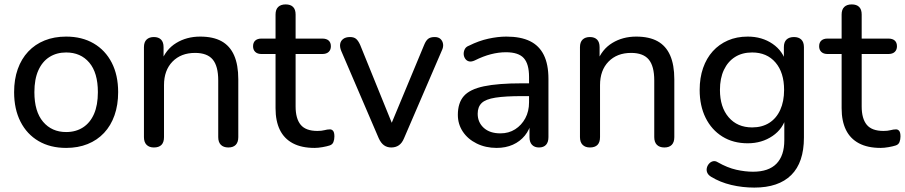

<svg xmlns="http://www.w3.org/2000/svg" viewBox="-20 -662 4105 871"><path d="M280 9Q208 9 155 -22Q102 -53 73 -110Q44 -167 44 -244Q44 -302 60.5 -348.5Q77 -395 108 -428Q139 -461 182.5 -478.5Q226 -496 280 -496Q352 -496 405 -465Q458 -434 487 -377.5Q516 -321 516 -244Q516 -186 499.5 -139Q483 -92 452 -59Q421 -26 377.5 -8.5Q334 9 280 9ZM280 -63Q324 -63 356.5 -84Q389 -105 406.5 -145Q424 -185 424 -244Q424 -332 385 -378Q346 -424 280 -424Q237 -424 204.5 -403.5Q172 -383 154 -343Q136 -303 136 -244Q136 -156 175.5 -109.5Q215 -63 280 -63Z M678 7Q657 7 645 -5Q633 -17 633 -40V-448Q633 -471 645 -482.5Q657 -494 678 -494Q699 -494 710.5 -482.5Q722 -471 722 -448V-366L711 -381Q732 -438 779.5 -467Q827 -496 888 -496Q947 -496 985 -475Q1023 -454 1042 -411Q1061 -368 1061 -302V-40Q1061 -17 1049.5 -5Q1038 7 1016 7Q994 7 982 -5Q970 -17 970 -40V-297Q970 -362 945 -392Q920 -422 865 -422Q801 -422 762.5 -382.5Q724 -343 724 -276V-40Q724 7 678 7Z M1407 9Q1348 9 1308.5 -12Q1269 -33 1249.5 -73Q1230 -113 1230 -171V-417H1166Q1148 -417 1138 -426.5Q1128 -436 1128 -452Q1128 -469 1138 -478Q1148 -487 1166 -487H1230V-596Q1230 -619 1242 -630.5Q1254 -642 1276 -642Q1298 -642 1309.5 -630.5Q1321 -619 1321 -596V-487H1442Q1461 -487 1471 -478Q1481 -469 1481 -452Q1481 -436 1471 -426.5Q1461 -417 1442 -417H1321V-179Q1321 -124 1344 -96Q1367 -68 1420 -68Q1439 -68 1452 -71.5Q1465 -75 1475 -75Q1484 -76 1490.5 -69Q1497 -62 1497 -43Q1497 -29 1492.5 -17.5Q1488 -6 1475 -2Q1463 2 1443 5.5Q1423 9 1407 9Z M1755 7Q1736 7 1722 -3Q1708 -13 1698 -35L1528 -431Q1521 -448 1523 -462Q1525 -476 1536.5 -485Q1548 -494 1568 -494Q1585 -494 1595 -486Q1605 -478 1614 -458L1771 -71H1743L1904 -458Q1912 -478 1922.5 -486Q1933 -494 1952 -494Q1969 -494 1978.5 -485Q1988 -476 1990 -462Q1992 -448 1984 -432L1813 -35Q1804 -13 1789.5 -3Q1775 7 1755 7Z M2233 9Q2183 9 2142.5 -11Q2102 -31 2079.5 -65Q2057 -99 2057 -141Q2057 -195 2084 -226Q2111 -257 2175 -270.5Q2239 -284 2347 -284H2394V-226H2349Q2272 -226 2227.5 -219Q2183 -212 2165 -194.5Q2147 -177 2147 -146Q2147 -107 2174.5 -82Q2202 -57 2250 -57Q2288 -57 2317 -75.5Q2346 -94 2363 -125.5Q2380 -157 2380 -198V-313Q2380 -372 2356 -398.5Q2332 -425 2275 -425Q2242 -425 2207 -416Q2172 -407 2134 -388Q2119 -381 2108 -383.5Q2097 -386 2090.5 -395.5Q2084 -405 2083.5 -416.5Q2083 -428 2088.5 -439Q2094 -450 2108 -455Q2152 -477 2195.5 -486.5Q2239 -496 2277 -496Q2342 -496 2384 -475.5Q2426 -455 2447 -412.5Q2468 -370 2468 -304V-40Q2468 -17 2457 -5Q2446 7 2425 7Q2405 7 2393.5 -5Q2382 -17 2382 -40V-111H2391Q2383 -74 2361 -47Q2339 -20 2306.5 -5.5Q2274 9 2233 9Z M2656 7Q2635 7 2623 -5Q2611 -17 2611 -40V-448Q2611 -471 2623 -482.5Q2635 -494 2656 -494Q2677 -494 2688.5 -482.5Q2700 -471 2700 -448V-366L2689 -381Q2710 -438 2757.5 -467Q2805 -496 2866 -496Q2925 -496 2963 -475Q3001 -454 3020 -411Q3039 -368 3039 -302V-40Q3039 -17 3027.5 -5Q3016 7 2994 7Q2972 7 2960 -5Q2948 -17 2948 -40V-297Q2948 -362 2923 -392Q2898 -422 2843 -422Q2779 -422 2740.5 -382.5Q2702 -343 2702 -276V-40Q2702 7 2656 7Z M3402 189Q3348 189 3297.5 177Q3247 165 3206 140Q3193 132 3188.5 121.5Q3184 111 3186.5 100Q3189 89 3196.5 80.5Q3204 72 3214.5 69.5Q3225 67 3236 74Q3280 99 3320 108Q3360 117 3396 117Q3467 117 3502.5 80.5Q3538 44 3538 -26V-134H3547Q3533 -78 3484.5 -45Q3436 -12 3372 -12Q3306 -12 3257 -42.5Q3208 -73 3181 -127.5Q3154 -182 3154 -254Q3154 -309 3169.5 -353.5Q3185 -398 3213.5 -429.5Q3242 -461 3282 -478.5Q3322 -496 3372 -496Q3437 -496 3485 -463Q3533 -430 3547 -374L3536 -360V-448Q3536 -471 3548 -482.5Q3560 -494 3582 -494Q3603 -494 3615 -482.5Q3627 -471 3627 -448V-38Q3627 75 3569.5 132Q3512 189 3402 189ZM3392 -84Q3437 -84 3469.5 -104.5Q3502 -125 3519.5 -163.5Q3537 -202 3537 -254Q3537 -333 3498 -378.5Q3459 -424 3392 -424Q3347 -424 3314.5 -403.5Q3282 -383 3264 -345Q3246 -307 3246 -254Q3246 -176 3285.5 -130Q3325 -84 3392 -84Z M3975 9Q3916 9 3876.5 -12Q3837 -33 3817.5 -73Q3798 -113 3798 -171V-417H3734Q3716 -417 3706 -426.5Q3696 -436 3696 -452Q3696 -469 3706 -478Q3716 -487 3734 -487H3798V-596Q3798 -619 3810 -630.5Q3822 -642 3844 -642Q3866 -642 3877.5 -630.5Q3889 -619 3889 -596V-487H4010Q4029 -487 4039 -478Q4049 -469 4049 -452Q4049 -436 4039 -426.5Q4029 -417 4010 -417H3889V-179Q3889 -124 3912 -96Q3935 -68 3988 -68Q4007 -68 4020 -71.5Q4033 -75 4043 -75Q4052 -76 4058.5 -69Q4065 -62 4065 -43Q4065 -29 4060.5 -17.5Q4056 -6 4043 -2Q4031 2 4011 5.5Q3991 9 3975 9Z"/></svg>

Font: Nunito Medium
Style: Regular
Weight: 500
Designer: Vernon Adams
Foundry: Vernon Adams
Version: Version 3.601